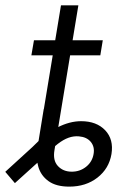

<svg xmlns="http://www.w3.org/2000/svg" viewBox="-75 -693 485 722"><path d="M185.5 8.8Q136.2 8.8 107.7 -11.7Q79.1 -32.2 69.3 -65.2Q59.6 -98.1 65.4 -134.8L89.4 -282.7H155.3L129.9 -128.9Q123 -89.8 142.8 -68.6Q162.6 -47.4 194.8 -47.4Q225.6 -47.4 248.8 -65.9Q272 -84.5 276.9 -113.8Q281.7 -140.6 266.6 -159.2Q251.5 -177.7 222.2 -180.2Q202.1 -182.1 182.6 -175Q163.1 -168 142.6 -152.1Q122.1 -136.2 98.6 -110.8L-19 -4.4L-55.2 -46.9L46.9 -140.1Q95.2 -190.4 141.1 -213.9Q187 -237.3 230 -237.3Q288.1 -237.3 320.6 -203.1Q353 -168.9 344.2 -113.8Q335 -59.1 291.5 -25.1Q248 8.8 185.5 8.8ZM75.2 -193.8 154.3 -672.9H219.7L140.6 -193.8ZM43 -484.9 52.7 -541.5H311.5L302.2 -484.9Z"/></svg>

Font: Inter 18pt Light
Style: Italic
Weight: 300
Italic angle: -9.3988°
Designer: Rasmus Andersson
Foundry: rsms
Version: Version 4.001;git-66647c0bb